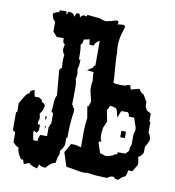

<svg xmlns="http://www.w3.org/2000/svg" viewBox="-81 -753 781 858"><g transform="rotate(10 310.0 -323.5)"><path d="M254 -152V-124H249V-91C242 -74 240 -71 232 -63V-45C225 -30 225 -30 222 -6C204 0 197 4 181 24H179C173 24 163 25 150 15L144 34C132 30 116 28 106 16L82 25L76 6H66L53 -15C47 -31 47 -32 47 -43C35 -48 29 -54 20 -63V-108L8 -116V-198H13V-240L36 -278C42 -285 45 -289 51 -290C56 -291 49 -300 63 -306L72 -310L78 -280H99L113 -270V-262C120 -262 122 -259 130 -250C125 -223 122 -220 113 -210C115 -201 117 -196 117 -190C117 -185 116 -183 113 -174V-161H123V-136L115 -123C110 -125 104 -127 100 -131V-127C100 -113 102 -102 106 -87H125C125 -99 126 -99 132 -116H163V-158C166 -160 167 -164 167 -166C167 -168 167 -171 172 -173V-221C168 -224 166 -226 163 -228C169 -263 163 -282 175 -303L166 -407V-420L176 -428C174 -440 174 -449 174 -458C174 -467 174 -476 176 -488C170 -493 170 -495 166 -508L170 -534C159 -539 162 -546 160 -560H129L110 -581V-626C99 -633 99 -638 93 -659C103 -666 107 -670 121 -671V-680H152L154 -665L161 -680C174 -679 185 -680 189 -662L199 -680H211L216 -664C219 -669 224 -676 233 -676C238 -676 241 -675 246 -673V-681L300 -676C307 -673 330 -667 331 -667C336 -667 374 -677 379 -679H380C391 -679 391 -669 386 -662C392 -663 403 -665 410 -665C418 -665 421 -662 421 -657C421 -644 404 -617 404 -569C404 -554 405 -546 407 -535C407 -534 406 -533 406 -529C406 -503 414 -429 414 -405C414 -404 413 -402 414 -402C419 -400 434 -398 448 -398C462 -398 474 -399 478 -404H490L495 -386L533 -396C544 -381 543 -379 555 -375L574 -343V-323L583 -306L602 -296V-259H607V-209C612 -204 612 -204 618 -188V-177C612 -164 610 -155 602 -146V-119L595 -107C589 -100 586 -97 580 -96C584 -82 585 -74 585 -60L566 -28H546C546 -15 545 -15 539 0C526 5 522 9 510 21C500 20 495 21 488 11C471 11 467 16 461 21H442L408 19C398 18 384 17 369 14C366 15 361 16 355 16C330 16 305 7 272 4L252 -57V-58C252 -61 253 -62 254 -63L275 -100H285C296 -100 308 -98 318 -93C319 -94 320 -95 321 -95V-170C321 -184 323 -203 326 -226L317 -279H322C325 -284 328 -297 330 -303L318 -353V-354C318 -368 318 -381 321 -394C319 -407 318 -420 318 -434L288 -437L313 -454C313 -459 315 -462 321 -465V-577C304 -565 302 -563 298 -551H279L275 -576C266 -572 258 -571 250 -570C248 -555 247 -552 240 -545C244 -523 244 -502 244 -478H251C250 -455 250 -449 245 -436C247 -425 248 -420 248 -412C248 -405 247 -398 245 -390C250 -377 250 -360 250 -343C250 -328 249 -290 249 -272H254V-267C254 -266 253 -264 253 -264C257 -263 259 -263 262 -253V-243C258 -224 254 -172 254 -152ZM144 -186C147 -194 147 -194 147 -202H140C140 -194 141 -194 144 -186ZM547 -213V-220L532 -265H509C504 -281 506 -278 500 -284H472C468 -280 469 -282 464 -268L458 -252L454 -268C449 -288 449 -289 441 -294L418 -299L407 -278C407 -268 412 -248 416 -228L403 -196C403 -190 400 -180 400 -164C400 -151 401 -145 406 -133H396C396 -132 395 -131 395 -129V-126L410 -82L437 -74L463 -80C473 -87 478 -90 486 -91V-100H522L536 -116C536 -132 537 -132 542 -145V-193C546 -205 547 -204 547 -213ZM486 -197H507V-168H486ZM144 -157 151 -159 148 -148H147V-154ZM144 -185H143L144 -186Z"/></g></svg>

Font: GNUTypewriter
Style: Standard
Weight: 400
Version: Version 001.000